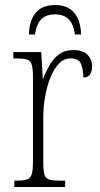

<svg xmlns="http://www.w3.org/2000/svg" viewBox="-20 -743 398 763"><path d="M37 0V-25H43Q71 -25 85.5 -29Q100 -33 105.5 -49Q111 -65 111 -100V-438Q111 -472 105.5 -487.5Q100 -503 85 -507Q70 -511 39 -511H33V-536H144L150 -431H152Q162 -458 177 -484Q192 -510 214.5 -527Q237 -544 272 -544Q309 -544 327.5 -525.5Q346 -507 346 -479Q346 -460 338 -447.5Q330 -435 311 -435Q311 -469 301.5 -490Q292 -511 260 -511Q234 -511 214 -490Q194 -469 180 -434Q166 -399 159 -357.5Q152 -316 152 -276V-99Q152 -64 157 -48.5Q162 -33 177 -29Q192 -25 220 -25H239V0ZM95 -606Q96 -660 121.5 -691.5Q147 -723 199 -723Q250 -723 275.5 -691.5Q301 -660 302 -606H278Q271 -651 251 -668.5Q231 -686 199 -686Q165 -686 145.5 -668Q126 -650 119 -606Z"/></svg>

Font: Noto Serif Condensed ExtraLight
Style: Regular
Weight: 200
Width: 3
Designer: Monotype Design Team
Foundry: Monotype Imaging Inc.
Version: Version 2.013; ttfautohint (v1.8.4.7-5d5b)